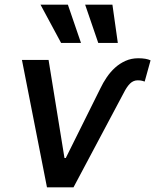

<svg xmlns="http://www.w3.org/2000/svg" viewBox="-20 -802 665 822"><path d="M187.9 -545.5 256 -125.7H261.7L409.4 -422.9Q421.2 -447.8 437 -471.1Q452.8 -494.3 472.8 -512.4Q492.9 -530.5 517.6 -541.5Q542.3 -552.6 572.1 -552.6Q605.5 -552.6 624.6 -543.7L599.4 -452.8Q595.9 -453.8 589 -456Q582 -458.1 569.6 -458.1Q551.1 -458.1 537.1 -444.6Q523.1 -431.1 509.2 -403.4L294.7 0H181.1L73.9 -545.5ZM270.6 -782 326.7 -618.3H241.5L153.4 -782ZM461.3 -782 484.4 -618.3H400.6L344.5 -782Z"/></svg>

Font: Inter P Medium
Style: Italic
Weight: 500
Italic angle: 9.39999°
Designer: Rasmus Andersson
Foundry: rsms
Version: Version 3.018;git-588b23468